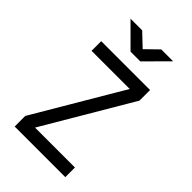

<svg xmlns="http://www.w3.org/2000/svg" viewBox="-276 -1051 1153 1153"><g transform="rotate(45 300.0 -475.0)"><path d="M85 0V-90L414 -648H90V-730H505V-640L176 -82H515V0ZM259 -810 119 -950H218L300 -872L380 -950H481L342 -810Z"/></g></svg>

Font: Tiny
Style: Regular
Weight: 400
Designer: Philipp Nurullin, Konstantin Bulenkov
Foundry: JetBrains
Version: Version 2.251; ttfautohint (v1.8.4.7-5d5b)